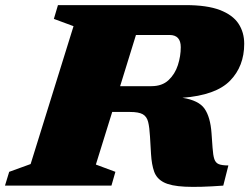

<svg xmlns="http://www.w3.org/2000/svg" viewBox="-50 -727 985 752"><path d="M325.5 -82.5 402 -54 386.5 0H-30.5L-14 -54L70 -84.5L238 -624.5L161 -653L177 -707H677Q761 -707 811.2 -687.8Q861.5 -668.5 884 -634.5Q906.5 -600.5 906.5 -555.5Q906.5 -467.5 851 -410.8Q795.5 -354 664.5 -344Q728.5 -334 751.2 -301.2Q774 -268.5 778.5 -205L782.5 -148.5Q784.5 -118.5 789.5 -103.8Q794.5 -89 807.2 -84Q820 -79 844.5 -79L824.5 0Q730 7 674.5 4.2Q619 1.5 591.2 -13Q563.5 -27.5 553.8 -54.8Q544 -82 541.5 -124L537.5 -192Q535.5 -228.5 530.2 -249.5Q525 -270.5 509.2 -279.5Q493.5 -288.5 459 -288.5H389.5ZM543 -389.5Q585 -389.5 610.2 -413.2Q635.5 -437 646.8 -472.2Q658 -507.5 658 -542Q658 -590 614 -590H482.5L420.5 -389.5Z"/></svg>

Font: Newsreader Caption ExtraBold
Style: Italic
Weight: 800
Italic angle: -17°
Designer: Hugues Gentile
Foundry: Production Type
Version: Version 1.001